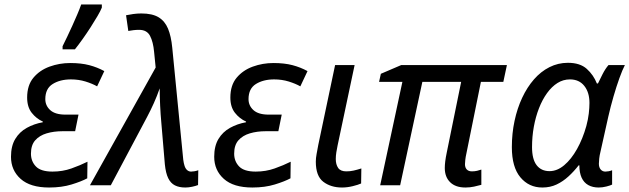

<svg xmlns="http://www.w3.org/2000/svg" viewBox="-20 -826 2806 856"><path d="M199 10Q115 10 72 -28.5Q29 -67 29 -127Q29 -175 48 -206.5Q67 -238 99.5 -256Q132 -274 171 -281V-284Q142 -297 121.5 -323Q101 -349 101 -391Q101 -446 129 -479.5Q157 -513 201 -529Q245 -545 293 -545Q342 -545 378 -535.5Q414 -526 445 -509L413 -441Q392 -453 361.5 -462.5Q331 -472 296 -472Q248 -472 215 -451.5Q182 -431 182 -384Q182 -355 204 -335Q226 -315 272 -315H330L315 -241H259Q220 -241 188 -231.5Q156 -222 137 -200.5Q118 -179 118 -141Q118 -107 140 -84Q162 -61 214 -61Q259 -61 298.5 -75Q338 -89 370 -105L369 -31Q343 -17 299 -3.5Q255 10 199 10ZM259 -620Q268 -638 279.5 -662Q291 -686 302.5 -711.5Q314 -737 324.5 -761.5Q335 -786 342 -806H434V-792Q428 -777 414.5 -754Q401 -731 384 -704.5Q367 -678 348.5 -652Q330 -626 314 -606H259Z M806 10Q779 10 760 0.5Q741 -9 730 -31.5Q719 -54 715 -93L699 -282Q696 -314 694 -354.5Q692 -395 692 -432Q686 -415 679.5 -398.5Q673 -382 666 -366.5Q659 -351 651.5 -335.5Q644 -320 636 -305L474 0H381L674 -525L667 -595Q663 -639 649 -666Q635 -693 600 -693Q587 -693 575 -691.5Q563 -690 552 -688L542 -758Q556 -761 574 -763.5Q592 -766 610 -766Q659 -766 687 -749Q715 -732 729 -698.5Q743 -665 748 -613L797 -114Q799 -98 803 -86Q807 -74 814.5 -67.5Q822 -61 832 -61Q838 -61 847 -62.5Q856 -64 864 -67L863 -1Q853 3 837 6.5Q821 10 806 10Z M1105 10Q1021 10 978 -28.5Q935 -67 935 -127Q935 -175 954 -206.5Q973 -238 1005.5 -256Q1038 -274 1077 -281V-284Q1048 -297 1027.5 -323Q1007 -349 1007 -391Q1007 -446 1035 -479.5Q1063 -513 1107 -529Q1151 -545 1199 -545Q1248 -545 1284 -535.5Q1320 -526 1351 -509L1319 -441Q1298 -453 1267.5 -462.5Q1237 -472 1202 -472Q1154 -472 1121 -451.5Q1088 -431 1088 -384Q1088 -355 1110 -335Q1132 -315 1178 -315H1236L1221 -241H1165Q1126 -241 1094 -231.5Q1062 -222 1043 -200.5Q1024 -179 1024 -141Q1024 -107 1046 -84Q1068 -61 1120 -61Q1165 -61 1204.5 -75Q1244 -89 1276 -105L1275 -31Q1249 -17 1205 -3.5Q1161 10 1105 10Z M1505 10Q1455 10 1421.5 -15.5Q1388 -41 1388 -105Q1388 -121 1391.5 -139.5Q1395 -158 1399 -180L1474 -536H1561L1485 -177Q1482 -163 1479.5 -147Q1477 -131 1477 -117Q1477 -93 1487.5 -77.5Q1498 -62 1524 -62Q1541 -62 1556.5 -65.5Q1572 -69 1591 -75L1590 -8Q1577 -2 1552.5 4Q1528 10 1505 10Z M2055 10Q2011 10 1987 -13.5Q1963 -37 1963 -77Q1963 -90 1965 -106.5Q1967 -123 1972 -147L2036 -461H1863L1764 0H1675L1774 -461H1670L1678 -497L1769 -536H2240L2224 -461H2124L2059 -140Q2056 -127 2054.5 -114Q2053 -101 2053 -94Q2053 -79 2061 -70.5Q2069 -62 2084 -62Q2096 -62 2107 -64.5Q2118 -67 2126 -70V-2Q2112 2 2093.5 6Q2075 10 2055 10Z M2398 10Q2338 10 2300 -35.5Q2262 -81 2262 -170Q2262 -231 2274 -287Q2286 -343 2308 -390Q2330 -437 2360.5 -472Q2391 -507 2429.5 -526.5Q2468 -546 2512 -546Q2566 -546 2596 -519Q2626 -492 2641 -454H2646Q2654 -471 2666.5 -495.5Q2679 -520 2693 -536H2766Q2755 -515 2741.5 -477.5Q2728 -440 2715 -395Q2702 -350 2692 -306L2657 -149Q2653 -133 2651.5 -119Q2650 -105 2650 -96Q2650 -80 2658 -70.5Q2666 -61 2679 -61Q2685 -61 2693.5 -62.5Q2702 -64 2709 -67V-3Q2701 1 2683.5 5.5Q2666 10 2649 10Q2622 10 2602.5 -1Q2583 -12 2573 -34Q2563 -56 2563 -89H2560Q2539 -62 2514.5 -39.5Q2490 -17 2461.5 -3.5Q2433 10 2398 10ZM2430 -63Q2464 -63 2495.5 -89.5Q2527 -116 2552.5 -161.5Q2578 -207 2594 -264Q2602 -294 2605 -320Q2608 -346 2608 -367Q2608 -414 2585 -443Q2562 -472 2521 -472Q2491 -472 2465.5 -456Q2440 -440 2419 -411Q2398 -382 2383 -343.5Q2368 -305 2360 -261Q2352 -217 2352 -170Q2352 -116 2372.5 -89.5Q2393 -63 2430 -63Z"/></svg>

Font: Noto Sans Display
Style: Italic
Weight: 400
Italic angle: -12°
Designer: Monotype Design Team
Foundry: Monotype Imaging Inc.
Version: Version 2.003